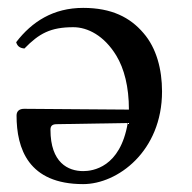

<svg xmlns="http://www.w3.org/2000/svg" viewBox="-20 -458 487 487"><path d="M304 -146C285 -33 215 -24 191 -24C153 -24 108 -45 108 -129C108 -138 112 -142.8 123 -143ZM42 -335C79 -373 108 -389 166 -389C202 -389 244 -368 275 -317C295 -284 307 -238 307 -180L41 -182C29 -182 22 -176 22 -165C22 -81 52 9 191 9C278 9 391 -74 391 -226C391 -282 377 -336 344 -374C310 -414 263 -438 191 -438C115 -438 61 -403 21 -351C24 -341 30 -336 42 -335Z"/></svg>

Font: Libertinus Math
Style: Regular
Weight: 400
Designer: Philipp H. Poll
Foundry: Khaled Hosny
Version: Version 6.2